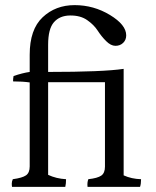

<svg xmlns="http://www.w3.org/2000/svg" viewBox="-20 -779 608 750"><path d="M390 -128V-458H168V-96Q200 -81 238 -79Q238 -61 235 -49H27Q26 -54 26 -62Q26 -70 30 -79Q67 -84 81.5 -94Q96 -104 96 -129V-457Q68 -461 31 -461Q31 -472 33 -482Q68 -494 96 -498V-565Q96 -664 146.5 -711.5Q197 -759 271.5 -759Q346 -759 409.5 -720.5Q473 -682 473 -641Q473 -623 461 -611.5Q449 -600 431 -600Q413 -600 394.5 -618.5Q376 -637 361.5 -659.5Q347 -682 320.5 -700.5Q294 -719 253.5 -718.5Q213 -718 190.5 -692Q168 -666 168 -604V-498Q383 -498 463 -510V-94Q494 -80 531 -79Q531 -60 527 -49H322Q320 -66 325 -79Q361 -83 375.5 -93Q390 -103 390 -128Z"/></svg>

Font: Halant
Style: Regular
Weight: 400
Designer: Hitesh Malaviya (Devanagari), Satya Rajpurohit (Latin)
Foundry: Indian Type Foundry
Version: Version 1.100;PS 1.0;hotconv 1.0.78;makeotf.lib2.5.61930; tt